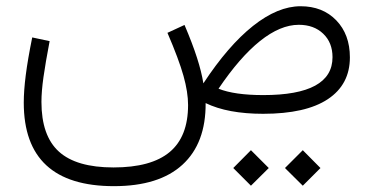

<svg xmlns="http://www.w3.org/2000/svg" viewBox="-20 -374 1225 631"><path d="M746.6 178.2 804.7 119.6 863.3 178.2 804.7 236.3ZM916.5 178.2 975.1 119.6 1033.2 178.2 975.1 236.3ZM967.8 -353.5Q1040.5 -353.5 1085.2 -307.1Q1129.9 -260.7 1129.9 -185.5Q1129.9 -96.2 1057.4 -48.1Q984.9 0 844.7 0Q728.5 0 655.8 -35.2Q656.7 96.7 579.8 167.2Q502.9 237.8 354.5 237.8Q58.1 237.8 58.1 -36.6Q58.1 -75.7 64.7 -127.4Q71.3 -179.2 85.9 -251L143.1 -238.8Q129.4 -167 122.8 -120.1Q116.2 -73.2 116.2 -39.1Q116.2 72.3 173.6 124.3Q231 176.3 353 176.3Q477.1 176.3 537.6 125.7Q598.1 75.2 598.1 -28.8Q598.1 -70.8 583 -124.8Q567.9 -178.7 530.3 -266.1L586.4 -292Q612.8 -230 627.4 -184.3Q642.1 -138.7 648.4 -100.1Q730 -224.1 811.5 -288.8Q893.1 -353.5 967.8 -353.5ZM961.9 -292.5Q901.4 -292.5 834.7 -239.3Q768.1 -186 698.2 -82.5Q750.5 -61.5 845.2 -61.5Q1072.8 -61.5 1072.8 -186Q1072.8 -233.9 1042.2 -263.2Q1011.7 -292.5 961.9 -292.5Z"/></svg>

Font: Estedad-FD Light
Style: Regular
Weight: 300
Designer: Amin Abedi
Version: Version 7.3